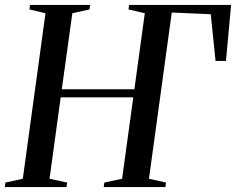

<svg xmlns="http://www.w3.org/2000/svg" viewBox="-30 -763 963 783"><path d="M-10.5 0 -8 -18.5 63 -34 155.5 -709 90 -724.5 92.5 -743H337.5L335 -724.5L265 -709L222 -399H518L560.5 -709L494 -724.5L496.5 -743H912.5L891.5 -514.5H849L829.5 -705L670.5 -712L577.5 -34L647 -18.5L644.5 0H393L395.5 -18.5L468 -34L513.5 -366H217.5L172 -34L244 -18.5L241 0Z"/></svg>

Font: Merriweather 144pt
Style: Italic
Weight: 400
Italic angle: -7.8°
Version: Version 2.101